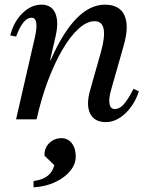

<svg xmlns="http://www.w3.org/2000/svg" viewBox="-20 -512 640 824"><path d="M434 12Q385 12 367 -24.5Q349 -61 366 -122L413 -288Q450 -421 386 -421Q353 -421 317.5 -389Q282 -357 248 -299Q214 -241 185.5 -165Q157 -89 137 0H91L160 -253H197Q302 -492 430 -492Q493 -492 514 -446.5Q535 -401 511 -317L457 -127Q446 -89 450 -66.5Q454 -44 473 -44Q493 -44 511 -64Q529 -84 553 -131L576 -120Q557 -62 517.5 -25Q478 12 434 12ZM49 0 130 -353Q139 -393 135.5 -414.5Q132 -436 115 -436Q79 -436 49 -355L24 -360Q39 -419 76.5 -455.5Q114 -492 158 -492Q201 -492 217 -456Q233 -420 219 -358L137 0ZM124 292V265Q162 260 184 243Q206 226 213 197L171 156V151Q171 122 192 101.5Q213 81 244 81Q271 81 288 102.5Q305 124 305 159Q305 193 281 222Q257 251 216 270Q175 289 124 292Z"/></svg>

Font: Platypi Light
Style: Italic
Weight: 300
Italic angle: -13°
Designer: David Sargent
Foundry: Bolt Cutter Type
Version: Version 1.200